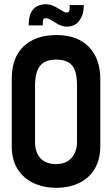

<svg xmlns="http://www.w3.org/2000/svg" viewBox="-20 -884 535 915"><path d="M312 -860V-852Q312 -843 310.5 -833.5Q309 -824 298 -824Q292 -824 283.5 -828.5Q275 -833 270 -836Q260 -842 254 -846Q248 -850 239 -854Q223 -862 205.5 -863.5Q188 -865 171 -860Q151 -854 139 -840.5Q127 -827 122 -809Q117 -791 117 -771V-763H184V-771Q184 -782 185.5 -789.5Q187 -797 199 -797Q204 -797 211.5 -794.5Q219 -792 226 -787Q231 -784 243 -776.5Q255 -769 259 -767Q268 -763 277.5 -760Q287 -757 297 -757Q338 -757 358.5 -786Q379 -815 379 -852V-860ZM36 -508V-186Q36 -121 64.5 -77Q93 -33 141 -11Q189 11 248 11Q311 11 358.5 -12.5Q406 -36 432 -80.5Q458 -125 458 -186V-507Q458 -605 403 -661Q348 -717 249 -717Q150 -717 93 -663.5Q36 -610 36 -508ZM147 -206V-476Q147 -519 157.5 -546.5Q168 -574 190 -587Q212 -600 247 -600Q285 -600 307 -586.5Q329 -573 338 -546Q347 -519 347 -476V-207Q347 -176 335 -152Q323 -128 301 -115Q279 -102 247 -102Q215 -102 192.5 -114.5Q170 -127 158.5 -150.5Q147 -174 147 -206Z"/></svg>

Font: Advent Pro
Style: Bold
Weight: 700
Designer: VivaRado, Andreas Kalpakidis
Foundry: VivaRado, Andreas Kalpakidis
Version: Version 3.000